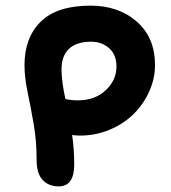

<svg xmlns="http://www.w3.org/2000/svg" viewBox="-20 -685 608 681"><path d="M188 -23.9Q152.8 -23.9 131.3 -46.6Q109.9 -69.3 109.9 -117.2Q109.9 -185.5 99.1 -247.1Q88.4 -308.6 77.6 -359.9Q66.9 -411.1 66.9 -454.1Q66.9 -551.8 124.8 -608.4Q182.6 -665 300.8 -665Q400.4 -665 465.1 -608.4Q529.8 -551.8 529.8 -454.1Q529.8 -406.2 509.5 -361.1Q489.3 -315.9 454.6 -281.2Q419.9 -246.6 369.9 -225.3Q319.8 -204.1 263.2 -204.1Q253.4 -204.1 235.8 -206.1Q243.2 -157.7 243.2 -101.1Q243.2 -23.9 188 -23.9ZM198.2 -439Q198.2 -397.5 211.9 -334Q230.5 -329.1 256.8 -329.1Q316.4 -329.1 354.7 -364.7Q393.1 -400.4 393.1 -449.2Q393.1 -491.2 366.9 -514.2Q340.8 -537.1 303.2 -537.1Q251.5 -537.1 224.9 -512Q198.2 -486.8 198.2 -439Z"/></svg>

Font: Shantell Sans Irregular
Style: Regular
Weight: 600
Designer: Stephen Nixon, Anya Danilova, Shantell Martin
Foundry: Arrow Type
Version: Version 1.006;[9816181b4]